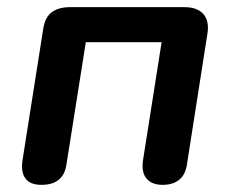

<svg xmlns="http://www.w3.org/2000/svg" viewBox="-20 -509 645 537"><path d="M96 8Q64 8 51 -10Q38 -28 43 -61L101 -429Q106 -461 125 -475Q144 -489 176 -489H496Q532 -489 549 -469.5Q566 -450 560 -414L503 -50Q499 -21 481.5 -6.5Q464 8 435 8Q404 8 389.5 -10Q375 -28 380 -61L432 -391H220L166 -50Q162 -21 144.5 -6.5Q127 8 96 8Z"/></svg>

Font: Nunito ExtraLight
Style: Italic
Weight: 200
Italic angle: -9°
Designer: Vernon Adams
Foundry: Vernon Adams
Version: Version 3.602